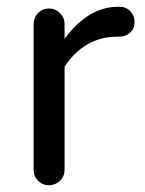

<svg xmlns="http://www.w3.org/2000/svg" viewBox="-20 -540 427 565"><path d="M332 -520Q351 -520 363.5 -507Q376 -494 376 -475Q376 -456 363 -444Q350 -432 330 -432H325Q229 -432 170 -344V-40Q170 -21 156.5 -8Q143 5 124 5Q105 5 92 -8Q79 -21 79 -40V-469Q79 -488 92 -501.5Q105 -515 124 -515Q143 -515 156.5 -501.5Q170 -488 170 -469V-426Q240 -520 327 -520Z"/></svg>

Font: VarelaRound
Style: Regular
Weight: 400
Designer: Joe Prince, Avraham Cornfeld
Foundry: Joe Prince, Avraham Cornfeld
Version: Version 2.000;PS 002.000;hotconv 1.0.88;makeotf.lib2.5.64775